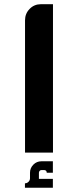

<svg xmlns="http://www.w3.org/2000/svg" viewBox="-20 -720 270 906"><path d="M229.5 41V95.2H200.7C200.7 91.3 199.7 88.4 197.3 85.9C194.8 83.5 191.9 82.5 188.5 82.5H175.8C172.4 82.5 169.9 83.5 167.5 85.9C165 88.4 163.6 91.8 163.6 95.2V124H229.5V166H97.7V145C104 145 109.9 142.6 114.7 137.7C119.1 133.3 121.6 127.4 121.6 121.1V94.7C121.6 80.1 127 67.4 137.7 56.6C147.9 46.4 160.6 41 175.8 41ZM230 0V-700.2H173.3C152.3 -700.2 134.3 -692.9 120.1 -678.2C105.5 -663.6 98.1 -645.5 98.1 -624V0Z"/></svg>

Font: Ya Modern Pro
Style: Bold
Weight: 700
Designer: Yahyaalaswadi
Foundry: Yahyaalaswadi
Version: Version 1.000;September 23, 2024;FontCreator 15.0.0.2974 64-